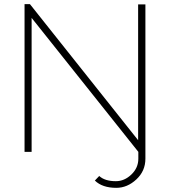

<svg xmlns="http://www.w3.org/2000/svg" viewBox="-20 -730 816 923"><path d="M645 0 132 -644V0H98V-710H124L644 -56V-709H679V33Q679 92 635.5 132.5Q592 173 539 173Q472 173 436 138L457 116Q484 141 537 141Q578 141 611.5 109Q645 77 645 33Z"/></svg>

Font: Raleway
Style: ExtraLight
Weight: 200
Designer: Matt McInerney, Pablo Impallari, Rodrigo Fuenzalida
Foundry: Matt McInerney, Pablo Impallari, Rodrigo Fuenzalida
Version: Version 2.001